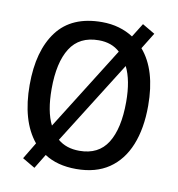

<svg xmlns="http://www.w3.org/2000/svg" viewBox="-86 -828 876 946"><g transform="rotate(10 351.5 -355.0)"><path d="M648 -358Q648 -244 614.5 -161.5Q581 -79 515.5 -34.5Q450 10 352 10Q257 10 193 -32L149 40L86 3L136 -80Q95 -130 75 -200Q55 -270 55 -359Q55 -530 128.5 -627.5Q202 -725 353 -725Q399 -725 438.5 -713.5Q478 -702 510 -681L553 -750L616 -713L566 -632Q648 -537 648 -358ZM165 -358Q165 -245 198 -180L459 -596Q418 -634 353 -634Q256 -634 210.5 -562Q165 -490 165 -358ZM538 -358Q538 -466 505 -532L244 -117Q286 -81 352 -81Q448 -81 493 -153Q538 -225 538 -358Z"/></g></svg>

Font: Noto Sans Lao UI SemCond Med
Style: Regular
Weight: 500
Width: 4
Designer: Monotype Design Team
Foundry: Monotype Imaging Inc.
Version: Version 2.000; ttfautohint (v1.8.4.7-5d5b)